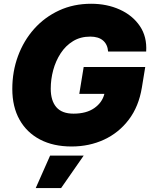

<svg xmlns="http://www.w3.org/2000/svg" viewBox="-20 -757 795 1005"><path d="M354.5 9.8Q259.3 9.8 189.7 -26.6Q120.1 -63 82.3 -130.4Q44.4 -197.8 44.4 -291.5Q44.4 -382.8 74.2 -463.6Q104 -544.4 158.9 -606Q213.9 -667.5 289.6 -702.4Q365.2 -737.3 457 -737.3Q539.6 -737.3 606.7 -707Q673.8 -676.8 711.9 -620.8Q750 -564.9 745.1 -487.3H545.9Q543 -524.9 519 -545.2Q495.1 -565.4 452.6 -565.4Q400.9 -565.4 362.1 -541.5Q323.2 -517.6 297.4 -477.8Q271.5 -438 258.5 -389.9Q245.6 -341.8 245.6 -293Q245.6 -230 274.9 -196Q304.2 -162.1 364.7 -162.1Q432.1 -162.1 473.6 -191.2Q515.1 -220.2 526.4 -265.6H395L418 -406.2H740.2L722.7 -299.3Q706.5 -199.7 654.3 -130.9Q602.1 -62 524.7 -26.1Q447.3 9.8 354.5 9.8ZM167 227.5 242.2 57.6H418L299.8 227.5Z"/></svg>

Font: Inter Black
Style: Italic
Weight: 900
Italic angle: -9.39999°
Designer: Rasmus Andersson
Foundry: rsms
Version: Version 4.000;git-a52131595